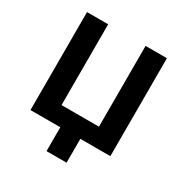

<svg xmlns="http://www.w3.org/2000/svg" viewBox="-158 -665 879 920"><g transform="rotate(30 281.5 -205.0)"><path d="M61 0V-542H178V-95H385V-542H503V0H337V132H226V0Z"/></g></svg>

Font: Noto Sans Mono SemiCondensed SemiBold
Style: Regular
Weight: 600
Width: 4
Designer: Monotype Design Team
Foundry: Monotype Imaging Inc.
Version: Version 2.014; ttfautohint (v1.8.4.7-5d5b)